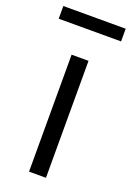

<svg xmlns="http://www.w3.org/2000/svg" viewBox="-171 -758 556 810"><g transform="rotate(20 107.0 -353.0)"><path d="M70 0V-525H146V0ZM-33 -649V-706H247V-649Z"/></g></svg>

Font: Easer Grotesk Light
Style: Regular
Weight: 300
Designer: Boardeaser, Bonnie Shaver-Troup, Thomas Jockin
Foundry: Lexend
Version: Version 1.008;Glyphs 3.1.2 (3151)